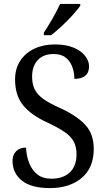

<svg xmlns="http://www.w3.org/2000/svg" viewBox="-20 -951 544 981"><path d="M235 10Q139 10 91.5 -28.5Q44 -67 44 -129Q44 -160 62.5 -178.5Q81 -197 113 -197Q115 -153 129.5 -117Q144 -81 171.5 -59.5Q199 -38 242 -38Q303 -38 337 -70.5Q371 -103 371 -163Q371 -201 356.5 -228Q342 -255 309.5 -277Q277 -299 224 -324Q140 -362 98.5 -412.5Q57 -463 57 -545Q57 -600 83.5 -640.5Q110 -681 156 -702.5Q202 -724 260 -724Q316 -724 355 -708Q394 -692 414.5 -666Q435 -640 435 -612Q435 -579 415 -563.5Q395 -548 360 -548Q360 -580 349.5 -609Q339 -638 316 -656.5Q293 -675 254 -675Q201 -675 172.5 -643.5Q144 -612 144 -560Q144 -521 157.5 -494Q171 -467 202 -445Q233 -423 287 -399Q369 -362 414 -315Q459 -268 459 -190Q459 -94 397.5 -42Q336 10 235 10ZM204 -784Q225 -816 248.5 -856.5Q272 -897 287 -931H390V-921Q378 -904 352.5 -875.5Q327 -847 296.5 -818.5Q266 -790 241 -771H204Z"/></svg>

Font: Noto Serif Tamil SemiCondensed
Style: Regular
Weight: 400
Width: 4
Designer: Indian Type Foundry, Tom Grace, and the Monotype Design Team
Foundry: Monotype Imaging Inc.
Version: Version 2.004; ttfautohint (v1.8.4.7-5d5b)